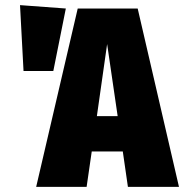

<svg xmlns="http://www.w3.org/2000/svg" viewBox="-20 -729 718 749"><path d="M236.8 -695.8 188 -452.1H71.8L58.1 -709ZM479 0 459 -138.2H337.9L317.9 0H121.1L283.2 -695.8H517.1L678.2 0ZM357.9 -275.9H439L397.9 -557.1Z"/></svg>

Font: Fira Sans Compressed Heavy
Style: Regular
Weight: 900
Width: 1
Designer: Carrois Corporate & Edenspiekermann AG
Foundry: Carrois Corporate GbR & Edenspiekermann AG
Version: Version 4.203;PS 004.203;hotconv 1.0.88;makeotf.lib2.5.64775